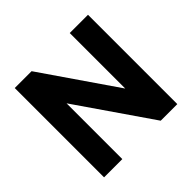

<svg xmlns="http://www.w3.org/2000/svg" viewBox="-170 -882 1064 1064"><g transform="rotate(-45 362.5 -350.0)"><path d="M218 -437V0H75V-700H207L506 -265V-700H649V0H519Z"/></g></svg>

Font: LilGrotesk Bold
Style: Regular
Weight: 700
Designer: BSozoo
Foundry: BSozoo
Version: Version 1.001;PS 001.001;hotconv 1.0.70;makeotf.lib2.5.58329